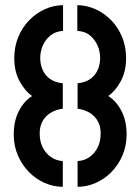

<svg xmlns="http://www.w3.org/2000/svg" viewBox="-20 -719 541 740"><path d="M279 1V-98Q306 -100 325.5 -114Q345 -128 356.5 -151Q368 -174 368 -204Q368 -227 361 -243.5Q354 -260 341.5 -272Q329 -284 312.5 -291Q296 -298 279 -300V-398Q309 -401 328.5 -415Q348 -429 357 -450.5Q366 -472 366 -495Q366 -520 356.5 -542.5Q347 -565 328 -581.5Q309 -598 278 -600V-699Q313 -699 347 -684Q381 -669 408 -641.5Q435 -614 450.5 -576.5Q466 -539 466 -495Q466 -443 445 -405Q424 -367 397 -349Q427 -331 447.5 -292.5Q468 -254 468 -201Q468 -157 452 -120Q436 -83 409.5 -56Q383 -29 349 -14Q315 1 279 1ZM222 1Q186 1 152 -14Q118 -29 91.5 -56Q65 -83 49 -120Q33 -157 33 -201Q33 -254 53.5 -292.5Q74 -331 104 -349Q77 -367 56 -405Q35 -443 35 -495Q35 -539 50.5 -576.5Q66 -614 93 -641.5Q120 -669 154 -684Q188 -699 223 -699V-600Q193 -598 173.5 -581.5Q154 -565 144.5 -542.5Q135 -520 135 -495Q135 -472 144 -450.5Q153 -429 172.5 -415Q192 -401 222 -398V-300Q205 -298 188.5 -291Q172 -284 159.5 -272Q147 -260 140 -243.5Q133 -227 133 -204Q133 -174 144.5 -151Q156 -128 176 -114Q196 -100 222 -98Z"/></svg>

Font: Stick No Bills ExtraLight SemiBold
Style: Regular
Weight: 600
Version: Version 2.000